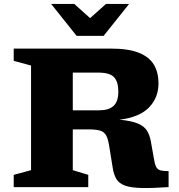

<svg xmlns="http://www.w3.org/2000/svg" viewBox="-20 -955 914 980"><path d="M50 -644.5V-707H545.5Q636.5 -707 689.8 -685.2Q743 -663.5 766 -623.8Q789 -584 789 -530Q789 -456.5 740.5 -406.5Q692 -356.5 589.5 -344Q651.5 -338.5 685 -324Q718.5 -309.5 732.8 -283.8Q747 -258 752.5 -219L765 -148.5Q769.5 -118.5 776.5 -104.2Q783.5 -90 798.2 -85.8Q813 -81.5 840.5 -81.5V0Q754.5 6 700.8 4.5Q647 3 617.2 -8Q587.5 -19 574 -41.5Q560.5 -64 555 -100L537.5 -209Q532 -244 522.5 -262.5Q513 -281 492.5 -287.8Q472 -294.5 433.5 -294.5H351.5V-86.5L430.5 -62.5V0H50V-62.5L138.5 -86.5V-620.5ZM486.5 -392Q535.5 -392 559.8 -414.5Q584 -437 584 -488Q584 -537.5 562.2 -561Q540.5 -584.5 480 -584.5H351.5V-392ZM639 -935 509 -772H371L241 -935H359L440 -862.5L521 -935Z"/></svg>

Font: Newsreader Caption
Style: Bold
Weight: 700
Designer: Hugues Gentile
Foundry: Production Type
Version: Version 1.001